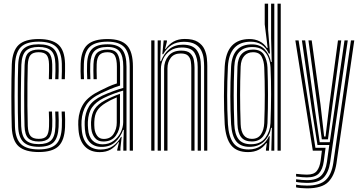

<svg xmlns="http://www.w3.org/2000/svg" viewBox="-20 -820 1968 1045"><path d="M191 7.5Q117.2 7.5 82.1 -23Q47 -53.5 44 -127.8Q43 -160.2 42.4 -204.4Q41.8 -248.5 41.8 -296.8Q41.8 -345 42.4 -390.4Q43 -435.8 44.2 -470.5Q47.8 -544 81.8 -575.8Q115.8 -607.5 190 -607.5Q263.2 -607.5 297.5 -577.1Q331.8 -546.8 334 -473.8Q334.2 -456 334.1 -432.9Q334 -409.8 333 -388.8H315.5Q317.5 -430.8 316.5 -473Q314.5 -537.5 285.2 -565.4Q256 -593.2 190 -593.2Q123.8 -593.2 94.2 -564.4Q64.8 -535.5 61.8 -469.5Q60.5 -434 59.9 -388.9Q59.2 -343.8 59.2 -296.2Q59.2 -248.8 59.9 -205.2Q60.5 -161.8 61.5 -129.2Q64 -64 94.5 -35.4Q125 -6.8 191 -6.8Q256 -6.8 284.9 -34.8Q313.8 -62.8 316.5 -128.5Q317.2 -147 317.1 -166.1Q317 -185.2 315.5 -212.8H333Q334.2 -190 334.5 -170.5Q334.8 -151 334 -128Q331 -55.5 298.1 -24Q265.2 7.5 191 7.5ZM191 -21Q133.8 -21 107.4 -47.1Q81 -73.2 79 -130Q77.8 -164 77.2 -208.6Q76.8 -253.2 76.8 -301Q76.8 -348.8 77.2 -392.6Q77.8 -436.5 79 -468.5Q81.8 -530.2 108.4 -554.6Q135 -579 190 -579Q246 -579 271.6 -554.9Q297.2 -530.8 299 -472.5Q299.5 -455.2 299.4 -433.8Q299.2 -412.2 298 -388.8H280.5Q281.8 -413 281.9 -434.8Q282 -456.5 281.5 -472Q280.2 -524.2 258.1 -544.4Q236 -564.5 190 -564.5Q144.5 -564.5 121.6 -543.8Q98.8 -523 96.2 -467.2Q95.5 -442.5 94.8 -401.8Q94 -361 93.6 -313.1Q93.2 -265.2 93.6 -218.2Q94 -171.2 95.2 -133.8Q97.8 -78.5 120.4 -57Q143 -35.5 191 -35.5Q236.8 -35.5 258.1 -56.1Q279.5 -76.8 281.5 -129.2Q282.2 -146.5 282.1 -165.4Q282 -184.2 280.5 -212.8H298Q299.5 -182.8 299.6 -164.6Q299.8 -146.5 299 -129Q296.2 -70.5 271.9 -45.8Q247.5 -21 191 -21ZM191 -49.8Q151.5 -49.8 133.2 -68.2Q115 -86.8 113.5 -134.2Q112.5 -167 112 -210Q111.5 -253 111.6 -299.2Q111.8 -345.5 112.2 -389Q112.8 -432.5 113.8 -466.2Q115.8 -514.8 134.1 -532.5Q152.5 -550.2 190 -550.2Q229 -550.2 246.1 -532.4Q263.2 -514.5 264.2 -470.5Q264.5 -455.5 264.4 -435.4Q264.2 -415.2 263 -388.8H245.8Q246.8 -414.8 246.9 -435.1Q247 -455.5 246.8 -470Q246 -505.8 233.6 -520.8Q221.2 -535.8 190 -535.8Q159.5 -535.8 146.1 -520.5Q132.8 -505.2 131.2 -465.5Q130 -424.2 129.4 -365.2Q128.8 -306.2 129.2 -244.6Q129.8 -183 131.2 -134.2Q132.8 -95.8 146 -80Q159.2 -64.2 191 -64.2Q221.8 -64.2 233.6 -79.5Q245.5 -94.8 246.8 -131.5Q247.2 -149 247.2 -166.1Q247.2 -183.2 245.8 -212.8H263Q264.5 -185.5 264.6 -165.8Q264.8 -146 264.2 -131.2Q262.5 -86.2 246 -68Q229.5 -49.8 191 -49.8Z M686 0V-457Q686 -530 658 -561.6Q630 -593.2 565.5 -593.2Q498.8 -593.2 468.8 -565.4Q438.8 -537.5 436.5 -473Q435 -432.5 437.2 -388.8H420Q418.8 -411 418.5 -431.8Q418.2 -452.5 419 -473.8Q421.8 -545.5 455.9 -576.5Q490 -607.5 565.5 -607.5Q639.5 -607.5 671.5 -572.6Q703.5 -537.8 703.5 -457V0ZM651.2 0V-42L654 -113.2H650.2Q635.8 -73 606.8 -46.6Q577.8 -20.2 532.5 -20.5Q493.2 -20.5 469.2 -45Q445.2 -69.5 442 -117Q441.2 -129 440.9 -139.6Q440.5 -150.2 441 -160.2Q444 -207.8 464.8 -241.5Q485.5 -275.2 537.5 -299.8Q566.8 -313 597.4 -324.2Q628 -335.5 651 -341.5V-457Q651 -514.8 631.2 -539.6Q611.5 -564.5 565.5 -564.5Q517 -564.5 495 -543Q473 -521.5 471.2 -472Q470 -432.8 472 -388.8H454.8Q452.5 -434.5 454 -472.5Q456 -529.5 481.9 -554.2Q507.8 -579 565.5 -579Q620.8 -579 644.6 -550.8Q668.5 -522.5 668.5 -457V0ZM522.5 8Q471 8 441.2 -23.8Q411.5 -55.5 407.2 -114.2Q405 -143.5 406.2 -163.2Q409.8 -218.5 436 -257.5Q462.2 -296.5 525.2 -326.8Q551.5 -339.8 570.9 -348.8Q590.2 -357.8 616.2 -366V-457.2Q616.2 -495.8 605.8 -515.8Q595.2 -535.8 565.5 -535.8Q534 -535.8 520.6 -520Q507.2 -504.2 506.2 -470Q505.8 -456.8 505.8 -435.9Q505.8 -415 506.8 -388.8H489.2Q488.2 -417 488.2 -436.4Q488.2 -455.8 488.8 -471.5Q490.2 -514.5 508.6 -532.4Q527 -550.2 565.5 -550.2Q604.2 -550.2 618.9 -527.1Q633.5 -504 633.5 -457.2V-354.2Q604.2 -345.2 579.6 -334.9Q555 -324.5 531.2 -313Q473.5 -285.8 450.2 -249.2Q427 -212.8 423.8 -161.8Q423 -150.8 423.4 -139.5Q423.8 -128.2 424.8 -115.8Q428.5 -62.5 455.2 -34.4Q482 -6.2 527.8 -6.2Q568.2 -6.2 595.5 -25.8Q622.8 -45.2 638.5 -75H642.2L635.5 -14.5V0H618L617.8 -4.2L627.8 -46.2H624.5Q606 -20.2 582 -6.1Q558 8 522.5 8ZM538.2 -34.5Q572.5 -34.5 597.6 -52.9Q622.8 -71.2 636.6 -99.1Q650.5 -127 650.5 -155.2V-327Q626.8 -320.5 598.4 -309.8Q570 -299 543.8 -286.2Q502 -265.2 481.2 -235.6Q460.5 -206 458.2 -157Q457.8 -146.8 458.2 -137.4Q458.8 -128 459.5 -118.5Q462.2 -77 483 -55.8Q503.8 -34.5 538.2 -34.5ZM542.2 -49.8Q512.8 -49.8 496.5 -69.6Q480.2 -89.5 476.8 -119.8Q475 -140.8 475.5 -155.8Q477.8 -199.5 495.2 -226.4Q512.8 -253.2 549.8 -273Q567.5 -282.5 589.6 -292.2Q611.8 -302 633 -309.2V-153.5Q633 -113.8 610.6 -81.8Q588.2 -49.8 542.2 -49.8ZM544.8 -63.8Q580.8 -63.8 598.1 -90.8Q615.5 -117.8 615.5 -152.2V-290Q580.2 -275.5 555.5 -259.8Q523.2 -240.5 508.8 -217.5Q494.2 -194.5 493.2 -155.8Q493 -147.8 493.1 -139.1Q493.2 -130.5 494.2 -121.5Q496.5 -98 508.9 -80.9Q521.2 -63.8 544.8 -63.8Z M1091 0V-458Q1091 -477.5 1088.4 -500.6Q1085.8 -523.8 1075.5 -544.8Q1065.2 -565.8 1042.8 -579.1Q1020.2 -592.5 980.8 -592.5Q941.8 -592.5 914.2 -575.1Q886.8 -557.8 868.2 -525H863.5L870.8 -600H888.2L888.5 -593L878.5 -553.8H881.8Q899.8 -579.8 925 -593.9Q950.2 -608 985.8 -608Q1031.5 -608 1056.6 -592Q1081.8 -576 1092.6 -552Q1103.5 -528 1105.9 -503.2Q1108.2 -478.5 1108.2 -461.2V0ZM803.2 0V-600H820.8V0ZM838.2 0V-600H855.5L852 -486.8H856.2Q871.5 -528.2 901.5 -552.8Q931.5 -577.2 976 -576.8Q1029.8 -576.5 1051.6 -546Q1073.5 -515.5 1073.5 -457V0H1056V-455Q1056 -504 1038.4 -532.8Q1020.8 -561.5 970 -561.5Q932 -561.5 906.6 -544Q881.2 -526.5 868.5 -499.8Q855.8 -473 855.8 -445V0ZM873.2 0V-446.5Q873.2 -486.2 896.6 -515.4Q920 -544.5 966.2 -544.5Q1000.8 -544.5 1016 -529.5Q1031.2 -514.5 1035 -493Q1038.8 -471.5 1038.8 -451.8V0H1021.2V-450.8Q1021.2 -467.5 1018.6 -485.6Q1016 -503.8 1004 -516.4Q992 -529 963.8 -529Q927.5 -529 909.5 -505.6Q891.5 -482.2 891.5 -447.8V0Z M1508 0H1490.5V-800H1508ZM1473 0H1456.8L1459.8 -124.2L1455.8 -124.5Q1447.2 -78.5 1416.8 -49.6Q1386.2 -20.8 1338 -20.8Q1290.2 -20.8 1266.1 -50.2Q1242 -79.8 1237.8 -144Q1233.8 -218 1233.6 -295.1Q1233.5 -372.2 1237.8 -457.2Q1244.8 -578.5 1351.5 -578.5Q1395 -578.5 1421.1 -550.8Q1447.2 -523 1454.5 -483H1458.8L1455.5 -612V-800H1473ZM1329.8 7.8Q1268.2 7.8 1238.4 -29Q1208.5 -65.8 1203 -144Q1194.8 -291.2 1203 -457.5Q1207.8 -534.8 1242 -571.1Q1276.2 -607.5 1338.5 -607.5Q1368.2 -607.5 1392.9 -595.2Q1417.5 -583 1432.5 -559.2H1436.8L1420.8 -687.8V-800H1439.2V-657.8L1449.5 -528.5H1443Q1414.2 -593 1344.8 -593Q1228.5 -593 1220.5 -457.8Q1216.5 -377.5 1216.4 -301Q1216.2 -224.5 1220.5 -144.5Q1224.8 -75.2 1250.9 -40.9Q1277 -6.5 1333.5 -6.5Q1372 -6.5 1400.9 -26.6Q1429.8 -46.8 1444 -78.8H1448L1443.8 0H1427.5V-7.2L1432.2 -41H1428.8Q1395 7.8 1329.8 7.8ZM1346.2 -35Q1398.5 -35 1424.2 -69.9Q1450 -104.8 1452.2 -149.8Q1455.2 -229.8 1455.5 -306.1Q1455.8 -382.5 1452.5 -452.8Q1450.8 -481.5 1440.8 -506.9Q1430.8 -532.2 1409.9 -548.1Q1389 -564 1354.2 -564Q1260 -564 1255.2 -457.2Q1251.8 -373.2 1251.9 -301Q1252 -228.8 1255.2 -144.2Q1257.5 -89.5 1278.6 -62.2Q1299.8 -35 1346.2 -35ZM1350.5 -50Q1311.5 -50 1292.9 -73.1Q1274.2 -96.2 1272.5 -144.2Q1269.5 -225.5 1269.6 -302.8Q1269.8 -380 1272.5 -457Q1274.2 -504.5 1296.5 -527.4Q1318.8 -550.2 1356.8 -550.2Q1400.5 -550.2 1417.2 -520.9Q1434 -491.5 1435.8 -453.2Q1438.5 -380.2 1438.6 -304.8Q1438.8 -229.2 1435.8 -150Q1433.8 -106 1412.2 -78Q1390.8 -50 1350.5 -50ZM1350.8 -64.2Q1384.5 -64.2 1400.5 -88.8Q1416.5 -113.2 1418.2 -150Q1421.2 -225.5 1421.2 -303.1Q1421.2 -380.8 1418.2 -453.2Q1416.8 -486.8 1404.4 -511.2Q1392 -535.8 1357 -535.8Q1327.2 -535.8 1309.4 -515.6Q1291.5 -495.5 1289.8 -457.2Q1286.8 -378.8 1286.8 -303.5Q1286.8 -228.2 1289.8 -144.2Q1293 -64.2 1350.8 -64.2Z M1650.5 205.2Q1635.5 205.2 1618.1 203.6Q1600.8 202 1591.5 199.8V185Q1604 187.5 1620.8 188.9Q1637.5 190.2 1650.5 190.2Q1720.5 190.2 1752.6 160.1Q1784.8 130 1794 67L1890.2 -600H1908.2L1811.2 69.8Q1801.2 135.2 1766.8 170.2Q1732.2 205.2 1650.5 205.2ZM1650.5 145.5Q1627.5 145.5 1591.5 140.8V126.2Q1609 128 1624 129.2Q1639 130.5 1650.5 130.5Q1688.5 130.5 1704.2 110.6Q1720 90.8 1725 55.2L1732 0H1682.5L1587.5 -600H1605.2L1696.8 -15.5H1752L1742.2 58.2Q1736.2 101.5 1716 123.5Q1695.8 145.5 1650.5 145.5ZM1650.5 175.5Q1638.5 175.5 1621.9 174.1Q1605.2 172.8 1591.5 170.2V155.8Q1625.2 160.5 1650.5 160.5Q1703 160.5 1727.5 136.4Q1752 112.2 1759.5 61L1772.2 -30.8H1708L1678.2 -217.5L1623.2 -600H1641L1693 -229.8L1720 -46.2H1774.8L1855 -600H1872.8L1776.8 64Q1768.8 117.5 1741.6 146.5Q1714.5 175.5 1650.5 175.5ZM1731.5 -61.5 1708 -241.5 1658.8 -600H1676.5L1724.2 -252.5L1744.2 -77H1751.8L1773.2 -255.2L1819.5 -600H1837.2L1788 -237.2L1765 -61.5Z"/></svg>

Font: Big Shoulders Inline Display SemiBold
Style: Regular
Weight: 600
Designer: Patric King
Foundry: XO Type Co
Version: Version 1.000